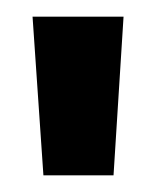

<svg xmlns="http://www.w3.org/2000/svg" viewBox="-20 -598 187 230"><path d="M128 -578 116 -388H32L19 -578Z"/></svg>

Font: Mukta Malar ExtraBold
Style: Regular
Weight: 800
Designer: Aadarsh Rajan, Girish Dalvi, Yashodeep Gholap
Foundry: Ek Type
Version: Version 2.538;PS 1.000;hotconv 16.6.51;makeotf.lib2.5.65220;